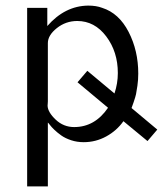

<svg xmlns="http://www.w3.org/2000/svg" viewBox="-20 -500 582 686"><path d="M77 166V-472H149V-407Q212 -479 295 -480Q324 -480 345 -472Q405 -453 439.5 -386Q474 -319 474 -237Q474 -215 471 -194Q468 -173 466 -163.5Q464 -154 457.5 -135Q451 -116 450 -114L542 -37L507 4L421 -67Q397 -33 359.5 -12.5Q322 8 279 8Q255 8 234 1Q213 -6 199 -16Q185 -26 174.5 -36Q164 -46 158 -54Q152 -62 151 -62V166ZM150 -122Q151 -99 179 -72.5Q207 -46 245 -46Q319 -46 366 -115L257 -206L292 -247L389 -166Q401 -202 401 -239Q401 -315 359.5 -370Q318 -425 256 -425Q215 -425 183 -399.5Q151 -374 151 -346V-138Q151 -134 150.5 -129Q150 -124 150 -122Z"/></svg>

Font: Coval
Style: ExtraLight
Weight: 250
Foundry: Context Ltd
Version: Version 001.000